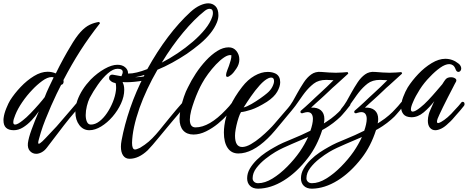

<svg xmlns="http://www.w3.org/2000/svg" viewBox="-20 -775 2817 1156"><path d="M198 151Q176 151 160.5 134.5Q145 118 148 87Q152 55 170 5.5Q188 -44 214 -105Q194 -76 169.5 -50Q145 -24 118 -7.5Q91 9 63 9Q1 9 1 -50Q1 -54 1 -58Q1 -62 2 -66Q5 -91 18 -123Q31 -155 41 -171Q67 -212 104.5 -251.5Q142 -291 184.5 -317Q227 -343 267 -343Q292 -343 316 -333Q339 -380 362 -422Q385 -464 404 -495Q437 -552 465 -582.5Q493 -613 520.5 -626Q548 -639 577 -643L582 -635Q515 -550 463 -468.5Q411 -387 362 -293Q363 -290 363 -284Q363 -267 348 -264Q337 -243 321 -210Q305 -177 287.5 -137Q270 -97 253.5 -55.5Q237 -14 226 22Q219 47 214.5 62Q210 77 210 85Q210 104 254 57L301 7Q312 -4 320 -13Q328 -22 333 -28L407 -114Q417 -126 427 -137.5Q437 -149 446 -160Q450 -165 456 -165Q467 -165 467 -153Q467 -147 461 -139Q451 -125 438.5 -110Q426 -95 415 -82Q412 -79 398 -62Q384 -45 365 -20.5Q346 4 326 30.5Q306 57 289 79Q272 101 263 113Q249 132 231.5 141.5Q214 151 198 151ZM71 -25Q86 -25 117 -50Q138 -66 164.5 -93.5Q191 -121 214.5 -148Q238 -175 249 -190Q260 -219 274 -248.5Q288 -278 303 -309Q300 -310 297 -310.5Q294 -311 291 -311Q266 -311 234 -287.5Q202 -264 175 -235Q142 -201 114 -160Q86 -119 72 -83Q60 -55 60 -39Q60 -25 71 -25Z M518 9Q481 9 457.5 -22Q434 -53 434 -99Q434 -137 446 -171Q470 -237 526 -296Q566 -336 609.5 -360.5Q653 -385 687 -385Q716 -385 733.5 -370Q751 -355 751 -334Q751 -325 746 -312Q757 -311 767 -310.5Q777 -310 787 -310Q807 -310 826.5 -312Q846 -314 864 -318H869Q882 -318 882 -309Q882 -302 870 -297Q860 -293 837.5 -289Q815 -285 789.5 -282.5Q764 -280 744 -280Q737 -280 731.5 -280Q726 -280 722 -281L718 -279Q728 -263 728 -234Q728 -194 708.5 -151.5Q689 -109 657.5 -72.5Q626 -36 589 -13.5Q552 9 518 9ZM527 -25Q553 -25 578 -44Q603 -63 624 -94Q645 -125 659.5 -161Q674 -197 678 -230Q679 -236 679 -241.5Q679 -247 679 -251Q679 -266 676 -275H674Q661 -278 655 -281.5Q649 -285 643 -291L642 -292Q638 -296 637.5 -299.5Q637 -303 637 -307Q637 -316 644 -321.5Q651 -327 661 -325L711 -316Q719 -332 719 -341Q719 -361 688 -361Q661 -361 629.5 -333.5Q598 -306 569.5 -265.5Q541 -225 520 -185Q510 -165 503 -136.5Q496 -108 496 -82Q496 -58 503.5 -41.5Q511 -25 527 -25Z M760 181Q735 181 721.5 161.5Q708 142 708 108Q708 100 709 90Q710 80 712 70Q729 -22 763.5 -123Q798 -224 850 -324Q822 -315 798.5 -311Q775 -307 756 -307Q734 -307 724 -312.5Q714 -318 714 -323Q714 -333 734 -333Q739 -333 744 -332.5Q749 -332 753 -332Q798 -332 867 -359Q925 -464 991 -551.5Q1057 -639 1128 -704Q1157 -730 1184.5 -742.5Q1212 -755 1234 -755Q1260 -755 1277.5 -737.5Q1295 -720 1295 -683Q1295 -663 1286 -640Q1260 -575 1184 -511Q1165 -495 1145 -480Q1125 -465 1105 -451Q1063 -423 1017.5 -398Q972 -373 928 -355Q860 -237 820 -125Q777 -2 775 85Q775 125 793 125Q799 125 806 122Q813 119 823 115Q853 97 875 78Q897 59 919 34Q927 25 939.5 10Q952 -5 967 -24Q985 -46 1004.5 -70Q1024 -94 1041 -114Q1061 -138 1081 -160Q1085 -165 1090 -165Q1102 -165 1102 -152Q1102 -145 1096 -139Q1085 -125 1072.5 -110Q1060 -95 1049 -82Q1043 -75 1025.5 -54.5Q1008 -34 985 -6Q964 19 941.5 46.5Q919 74 900 96Q881 118 869 130Q815 181 760 181ZM1212 -709Q1150 -660 1082.5 -579Q1015 -498 954 -398Q1001 -422 1049.5 -454.5Q1098 -487 1141 -524Q1184 -561 1215 -599.5Q1246 -638 1258 -674Q1262 -686 1262 -697Q1262 -722 1242 -722Q1228 -722 1212 -709Z M1145 35Q1105 35 1083 10.5Q1061 -14 1061 -60Q1061 -89 1068.5 -124Q1076 -159 1087.5 -192.5Q1099 -226 1111 -248Q1131 -290 1159 -332.5Q1187 -375 1220 -410.5Q1253 -446 1288 -468Q1323 -490 1357 -490Q1386 -490 1403.5 -468Q1421 -446 1421 -417Q1421 -388 1403 -362Q1387 -337 1372 -324.5Q1357 -312 1349 -312Q1341 -312 1341 -323Q1341 -328 1343 -336Q1345 -344 1349 -354Q1353 -363 1358.5 -378.5Q1364 -394 1369 -412Q1374 -430 1373 -443Q1354 -446 1329.5 -429.5Q1305 -413 1280 -386.5Q1255 -360 1233 -330Q1211 -300 1197 -274Q1186 -255 1173 -226Q1160 -197 1149 -166Q1138 -135 1131 -109Q1127 -93 1125 -79.5Q1123 -66 1123 -55Q1123 -8 1157 -8Q1240 -8 1340 -114Q1362 -136 1377 -157Q1380 -162 1385 -162Q1397 -162 1397 -148Q1397 -141 1392 -136L1348 -84Q1326 -58 1292.5 -30.5Q1259 -3 1220.5 16Q1182 35 1145 35Z M1415 149Q1373 149 1350.5 115.5Q1328 82 1328 23Q1328 3 1331 -19Q1338 -75 1365 -134Q1392 -193 1438 -252Q1471 -295 1512 -318.5Q1553 -342 1592 -342Q1620 -342 1641 -331Q1667 -316 1667 -280Q1667 -254 1649 -222.5Q1631 -191 1587 -162Q1531 -127 1492.5 -114.5Q1454 -102 1431 -100Q1424 -89 1416.5 -66.5Q1409 -44 1403.5 -19.5Q1398 5 1396 24Q1396 28 1395.5 32.5Q1395 37 1395 42Q1395 110 1438 110Q1461 110 1490.5 93Q1520 76 1548.5 52Q1577 28 1599.5 5.5Q1622 -17 1631 -28L1705 -114L1725 -137Q1730 -143 1735 -149Q1740 -155 1745 -160Q1749 -165 1754 -165Q1765 -165 1765 -153Q1765 -147 1759 -139Q1749 -125 1736.5 -110Q1724 -95 1713 -82L1679 -41Q1659 -17 1636 10.5Q1613 38 1591 59Q1498 149 1415 149ZM1447 -128Q1467 -133 1494.5 -149Q1522 -165 1547.5 -183Q1573 -201 1587 -213Q1608 -230 1619 -251Q1630 -272 1630 -287Q1630 -308 1613 -308Q1605 -308 1596 -304Q1572 -293 1544 -262Q1516 -231 1490.5 -194Q1465 -157 1447 -128Z M1534 361Q1503 361 1485.5 344Q1468 327 1468 299Q1468 268 1484.5 240Q1501 212 1526.5 187Q1552 162 1580.5 143Q1609 124 1633 111Q1657 97 1683.5 85Q1710 73 1738 62Q1765 51 1793 38.5Q1821 26 1849 12Q1856 -8 1860 -26.5Q1864 -45 1864 -59Q1864 -78 1856 -89Q1848 -100 1831 -100Q1823 -100 1806 -95Q1804 -94 1802 -93.5Q1800 -93 1798 -93Q1792 -93 1789.5 -97.5Q1787 -102 1791 -108Q1805 -120 1819 -132.5Q1833 -145 1848 -159Q1862 -173 1877.5 -187Q1893 -201 1909 -216Q1930 -235 1948 -252.5Q1966 -270 1983 -287Q1986 -290 1988 -292Q1979 -292 1967 -293Q1955 -294 1944 -294Q1898 -294 1869 -271.5Q1840 -249 1815 -217Q1809 -210 1803 -201Q1797 -192 1789 -181Q1775 -160 1759 -138.5Q1743 -117 1729 -102Q1724 -97 1717 -97Q1706 -97 1706 -108Q1706 -114 1709 -118Q1728 -140 1743 -165.5Q1758 -191 1771 -216Q1790 -250 1809.5 -279.5Q1829 -309 1854 -327Q1879 -345 1913 -342Q1939 -340 1961 -338.5Q1983 -337 2002 -337Q2023 -337 2040.5 -338.5Q2058 -340 2073 -341L2077 -332L2000 -262Q1981 -246 1965 -230Q1949 -214 1932 -199Q1917 -185 1904 -173.5Q1891 -162 1880 -152L1853 -127Q1891 -129 1912 -111Q1933 -93 1933 -58Q1933 -46 1930 -32L1947 -43Q1974 -60 1998 -81Q2022 -102 2033 -115Q2044 -126 2053 -136.5Q2062 -147 2070 -157Q2073 -162 2078 -162Q2090 -162 2090 -148Q2090 -142 2084 -136Q2073 -122 2062.5 -109Q2052 -96 2040 -83Q2034 -75 2010.5 -54.5Q1987 -34 1960 -16Q1939 -2 1920 8Q1889 105 1834 176Q1767 263 1689 311.5Q1611 360 1534 361ZM1534 328Q1575 328 1620.5 300Q1666 272 1709.5 228Q1753 184 1785 138Q1800 116 1812.5 94Q1825 72 1835 50L1737 92Q1709 104 1684.5 115.5Q1660 127 1638 140Q1611 156 1579 181Q1547 206 1524 236Q1501 266 1501 299Q1501 311 1510 319.5Q1519 328 1534 328Z M1858 361Q1827 361 1809.5 344Q1792 327 1792 299Q1792 268 1808.5 240Q1825 212 1850.5 187Q1876 162 1904.5 143Q1933 124 1957 111Q1981 97 2007.5 85Q2034 73 2062 62Q2089 51 2117 38.5Q2145 26 2173 12Q2180 -8 2184 -26.5Q2188 -45 2188 -59Q2188 -78 2180 -89Q2172 -100 2155 -100Q2147 -100 2130 -95Q2128 -94 2126 -93.5Q2124 -93 2122 -93Q2116 -93 2113.5 -97.5Q2111 -102 2115 -108Q2129 -120 2143 -132.5Q2157 -145 2172 -159Q2186 -173 2201.5 -187Q2217 -201 2233 -216Q2254 -235 2272 -252.5Q2290 -270 2307 -287Q2310 -290 2312 -292Q2303 -292 2291 -293Q2279 -294 2268 -294Q2222 -294 2193 -271.5Q2164 -249 2139 -217Q2133 -210 2127 -201Q2121 -192 2113 -181Q2099 -160 2083 -138.5Q2067 -117 2053 -102Q2048 -97 2041 -97Q2030 -97 2030 -108Q2030 -114 2033 -118Q2052 -140 2067 -165.5Q2082 -191 2095 -216Q2114 -250 2133.5 -279.5Q2153 -309 2178 -327Q2203 -345 2237 -342Q2263 -340 2285 -338.5Q2307 -337 2326 -337Q2347 -337 2364.5 -338.5Q2382 -340 2397 -341L2401 -332L2324 -262Q2305 -246 2289 -230Q2273 -214 2256 -199Q2241 -185 2228 -173.5Q2215 -162 2204 -152L2177 -127Q2215 -129 2236 -111Q2257 -93 2257 -58Q2257 -46 2254 -32L2271 -43Q2298 -60 2322 -81Q2346 -102 2357 -115Q2368 -126 2377 -136.5Q2386 -147 2394 -157Q2397 -162 2402 -162Q2414 -162 2414 -148Q2414 -142 2408 -136Q2397 -122 2386.5 -109Q2376 -96 2364 -83Q2358 -75 2334.5 -54.5Q2311 -34 2284 -16Q2263 -2 2244 8Q2213 105 2158 176Q2091 263 2013 311.5Q1935 360 1858 361ZM1858 328Q1899 328 1944.5 300Q1990 272 2033.5 228Q2077 184 2109 138Q2124 116 2136.5 94Q2149 72 2159 50L2061 92Q2033 104 2008.5 115.5Q1984 127 1962 140Q1935 156 1903 181Q1871 206 1848 236Q1825 266 1825 299Q1825 311 1834 319.5Q1843 328 1858 328Z M2601 9Q2581 9 2568.5 -6Q2556 -21 2556 -48Q2556 -67 2562 -89Q2564 -97 2572.5 -116.5Q2581 -136 2590 -156Q2593 -161 2595 -166Q2566 -128 2531 -98.5Q2496 -69 2457 -69Q2423 -70 2409 -87.5Q2395 -105 2395 -130Q2395 -158 2407.5 -191Q2420 -224 2435 -249Q2461 -290 2498.5 -329.5Q2536 -369 2579 -395Q2622 -421 2661 -421Q2705 -421 2741 -392Q2750 -385 2753.5 -377Q2757 -369 2757 -363Q2757 -354 2752 -348Q2747 -342 2740 -342Q2729 -342 2723 -358Q2717 -375 2707 -382Q2697 -389 2685 -389Q2661 -389 2630 -367Q2599 -345 2569 -313Q2534 -278 2507.5 -236.5Q2481 -195 2467 -161Q2454 -132 2454 -117Q2454 -103 2465 -103Q2480 -103 2511 -128Q2533 -145 2558.5 -172Q2584 -199 2607 -226Q2630 -253 2643 -268Q2648 -276 2652.5 -283Q2657 -290 2661 -295Q2672 -310 2695 -310Q2710 -310 2720.5 -303Q2731 -296 2726 -284Q2723 -279 2718 -269.5Q2713 -260 2706 -246Q2693 -222 2677 -190Q2661 -158 2647 -130Q2633 -102 2626 -86Q2611 -56 2611 -43Q2611 -34 2618 -34Q2621 -34 2625.5 -36Q2630 -38 2636 -41Q2654 -51 2675 -69Q2696 -87 2720 -115Q2731 -126 2740 -136.5Q2749 -147 2757 -157Q2760 -162 2765 -162Q2777 -162 2777 -148Q2777 -141 2772 -136Q2761 -122 2750 -109Q2739 -96 2727 -83Q2716 -70 2704.5 -57Q2693 -44 2680 -33Q2658 -11 2637.5 -1Q2617 9 2601 9Z"/></svg>

Font: Birthstone Bounce Medium
Style: Regular
Weight: 500
Designer: Robert E. Leuschke
Foundry: Rob Leuschke
Version: Version 1.010; ttfautohint (v1.8.3)